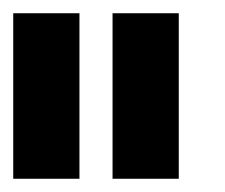

<svg xmlns="http://www.w3.org/2000/svg" viewBox="-20 -720 340 290"><path d="M100 -700H0V-450H100ZM250 -700H150V-450H250Z"/></svg>

Font: Analogue OS
Style: Regular
Weight: 400
Designer: AbFarid
Version: Version 1.000